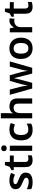

<svg xmlns="http://www.w3.org/2000/svg" viewBox="1902 -2702 810 4655"><g transform="rotate(-90 2307.5 -375.0)"><path d="M450 -157Q450 -103 424 -65.5Q398 -28 347.5 -9Q297 10 224 10Q167 10 126 2Q85 -6 48 -23V-130Q88 -111 137 -98Q186 -85 228 -85Q280 -85 303 -101Q326 -117 326 -144Q326 -160 317 -173Q308 -186 282 -200.5Q256 -215 203 -237Q151 -258 116.5 -279Q82 -300 64.5 -329.5Q47 -359 47 -404Q47 -477 105 -514.5Q163 -552 258 -552Q308 -552 352.5 -542.5Q397 -533 442 -512L402 -419Q365 -435 328.5 -446Q292 -457 254 -457Q213 -457 192 -444.5Q171 -432 171 -410Q171 -393 181.5 -380.5Q192 -368 218.5 -355.5Q245 -343 294 -323Q343 -304 377.5 -283.5Q412 -263 431 -233Q450 -203 450 -157Z M781 -91Q805 -91 827 -95.5Q849 -100 868 -106V-12Q848 -3 816 3.5Q784 10 749 10Q703 10 665.5 -5.5Q628 -21 605.5 -59Q583 -97 583 -165V-447H510V-502L590 -546L630 -661H709V-542H863V-447H709V-166Q709 -128 729 -109.5Q749 -91 781 -91Z M1103 -542V0H977V-542ZM1040 -751Q1068 -751 1089 -736.5Q1110 -722 1110 -685Q1110 -649 1089 -633.5Q1068 -618 1040 -618Q1011 -618 990.5 -633.5Q970 -649 970 -685Q970 -722 990.5 -736.5Q1011 -751 1040 -751Z M1483 10Q1406 10 1349.5 -19.5Q1293 -49 1262.5 -110.5Q1232 -172 1232 -268Q1232 -368 1265.5 -430.5Q1299 -493 1358 -522.5Q1417 -552 1493 -552Q1544 -552 1584 -542Q1624 -532 1652 -518L1615 -419Q1584 -431 1553 -439.5Q1522 -448 1493 -448Q1448 -448 1418.5 -428Q1389 -408 1375 -368.5Q1361 -329 1361 -269Q1361 -211 1375.5 -172Q1390 -133 1419 -113.5Q1448 -94 1491 -94Q1537 -94 1572 -105Q1607 -116 1638 -135V-26Q1607 -7 1571.5 1.5Q1536 10 1483 10Z M1891 -579Q1891 -547 1888.5 -516.5Q1886 -486 1884 -471H1892Q1909 -499 1934 -516.5Q1959 -534 1989.5 -543Q2020 -552 2053 -552Q2114 -552 2158 -531Q2202 -510 2225.5 -466.5Q2249 -423 2249 -353V0H2123V-328Q2123 -390 2099 -420Q2075 -450 2023 -450Q1973 -450 1944 -428.5Q1915 -407 1903 -365.5Q1891 -324 1891 -264V0H1765V-760H1891Z M2791 -233Q2786 -252 2779 -280.5Q2772 -309 2764.5 -340Q2757 -371 2750.5 -397Q2744 -423 2742 -437H2738Q2735 -423 2729 -397Q2723 -371 2716 -340Q2709 -309 2701.5 -280Q2694 -251 2689 -232L2626 0H2488L2336 -543H2463L2530 -284Q2537 -258 2543.5 -225Q2550 -192 2555 -161.5Q2560 -131 2562 -112H2566Q2568 -125 2571 -146.5Q2574 -168 2578.5 -191.5Q2583 -215 2587.5 -235Q2592 -255 2595 -266L2673 -543H2811L2886 -266Q2891 -248 2897 -219Q2903 -190 2908 -161Q2913 -132 2914 -113H2918Q2920 -130 2925 -159.5Q2930 -189 2937 -223Q2944 -257 2952 -284L3020 -543H3145L2991 0H2851Z M3721 -272Q3721 -204 3703 -152Q3685 -100 3651.5 -63.5Q3618 -27 3569.5 -8.5Q3521 10 3462 10Q3406 10 3359 -8.5Q3312 -27 3277.5 -63.5Q3243 -100 3224 -152Q3205 -204 3205 -272Q3205 -362 3236 -424.5Q3267 -487 3325.5 -519.5Q3384 -552 3464 -552Q3540 -552 3597.5 -519.5Q3655 -487 3688 -424.5Q3721 -362 3721 -272ZM3334 -272Q3334 -215 3347.5 -174.5Q3361 -134 3389.5 -113Q3418 -92 3463 -92Q3509 -92 3537.5 -113Q3566 -134 3579 -174.5Q3592 -215 3592 -272Q3592 -330 3578.5 -369.5Q3565 -409 3536.5 -429.5Q3508 -450 3463 -450Q3395 -450 3364.5 -404Q3334 -358 3334 -272Z M4135 -552Q4147 -552 4163 -551Q4179 -550 4190 -547L4179 -430Q4170 -432 4155.5 -433.5Q4141 -435 4130 -435Q4100 -435 4072.5 -425.5Q4045 -416 4023.5 -397.5Q4002 -379 3989.5 -350Q3977 -321 3977 -281V0H3851V-542H3948L3966 -448H3972Q3988 -477 4012 -500.5Q4036 -524 4067.5 -538Q4099 -552 4135 -552Z M4500 -91Q4524 -91 4546 -95.5Q4568 -100 4587 -106V-12Q4567 -3 4535 3.5Q4503 10 4468 10Q4422 10 4384.5 -5.5Q4347 -21 4324.5 -59Q4302 -97 4302 -165V-447H4229V-502L4309 -546L4349 -661H4428V-542H4582V-447H4428V-166Q4428 -128 4448 -109.5Q4468 -91 4500 -91Z"/></g></svg>

Font: Noto Sans Hebrew SemiBold
Style: Regular
Weight: 600
Designer: Monotype Design Team
Foundry: Monotype Imaging Inc.
Version: Version 2.003